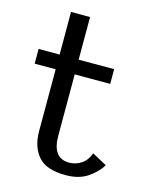

<svg xmlns="http://www.w3.org/2000/svg" viewBox="-108 -773 689 857"><g transform="rotate(15 236.0 -345.0)"><path d="M278 10Q187 10 150 -34Q113 -78 113 -149V-435H16V-503H113V-700H201V-503H365V-435H201V-152Q201 -48 278 -48Q309 -48 334.5 -65Q360 -82 372 -116L440 -79Q418 -43 378 -16.5Q338 10 278 10Z"/></g></svg>

Font: Panamera Medium
Style: Regular
Weight: 500
Designer: Bastien Sozeau
Foundry: NBR — Bastien Sozeau
Version: Version 3.002; ttfautohint (v1.8.4.7-5d5b);gftools[0.9.33]